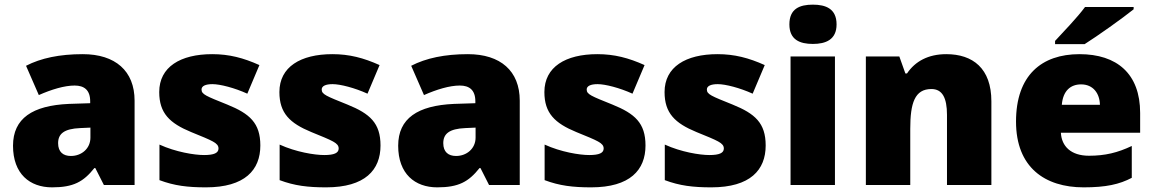

<svg xmlns="http://www.w3.org/2000/svg" viewBox="-20 -796 4967 826"><path d="M336 -563C236 -563 156 -546 92 -513L147 -387C201 -411 257 -428 301 -428C342 -428 368 -409 368 -360V-352L276 -349C120 -342 36 -287 36 -169C36 -48 108 10 204 10C296 10 339 -14 386 -73H390L427 0H559V-363C559 -491 476 -563 336 -563ZM325 -245 369 -247V-204C369 -157 331 -125 285 -125C252 -125 230 -142 230 -180C230 -220 255 -242 325 -245Z M1100 -170C1100 -267 1054 -307 958 -346C866 -383 847 -390 847 -411C847 -426 864 -434 894 -434C927 -434 989 -418 1044 -393L1096 -516C1027 -547 966 -563 893 -563C756 -563 665 -508 665 -400C665 -309 710 -266 802 -228C895 -190 920 -181 920 -157C920 -138 901 -129 858 -129C816 -129 736 -142 666 -174V-21C730 3 787 10 866 10C1034 10 1100 -65 1100 -170Z M1617 -170C1617 -267 1571 -307 1475 -346C1383 -383 1364 -390 1364 -411C1364 -426 1381 -434 1411 -434C1444 -434 1506 -418 1561 -393L1613 -516C1544 -547 1483 -563 1410 -563C1273 -563 1182 -508 1182 -400C1182 -309 1227 -266 1319 -228C1412 -190 1437 -181 1437 -157C1437 -138 1418 -129 1375 -129C1333 -129 1253 -142 1183 -174V-21C1247 3 1304 10 1383 10C1551 10 1617 -65 1617 -170Z M1993 -563C1893 -563 1813 -546 1749 -513L1804 -387C1858 -411 1914 -428 1958 -428C1999 -428 2025 -409 2025 -360V-352L1933 -349C1777 -342 1693 -287 1693 -169C1693 -48 1765 10 1861 10C1953 10 1996 -14 2043 -73H2047L2084 0H2216V-363C2216 -491 2133 -563 1993 -563ZM1982 -245 2026 -247V-204C2026 -157 1988 -125 1942 -125C1909 -125 1887 -142 1887 -180C1887 -220 1912 -242 1982 -245Z M2757 -170C2757 -267 2711 -307 2615 -346C2523 -383 2504 -390 2504 -411C2504 -426 2521 -434 2551 -434C2584 -434 2646 -418 2701 -393L2753 -516C2684 -547 2623 -563 2550 -563C2413 -563 2322 -508 2322 -400C2322 -309 2367 -266 2459 -228C2552 -190 2577 -181 2577 -157C2577 -138 2558 -129 2515 -129C2473 -129 2393 -142 2323 -174V-21C2387 3 2444 10 2523 10C2691 10 2757 -65 2757 -170Z M3274 -170C3274 -267 3228 -307 3132 -346C3040 -383 3021 -390 3021 -411C3021 -426 3038 -434 3068 -434C3101 -434 3163 -418 3218 -393L3270 -516C3201 -547 3140 -563 3067 -563C2930 -563 2839 -508 2839 -400C2839 -309 2884 -266 2976 -228C3069 -190 3094 -181 3094 -157C3094 -138 3075 -129 3032 -129C2990 -129 2910 -142 2840 -174V-21C2904 3 2961 10 3040 10C3208 10 3274 -65 3274 -170Z M3477 -776C3421 -776 3376 -759 3376 -691C3376 -625 3421 -607 3477 -607C3532 -607 3579 -625 3579 -691C3579 -759 3532 -776 3477 -776ZM3572 -553H3381V0H3572Z M4051 -563C3973 -563 3917 -532 3882 -480H3875L3849 -553H3705V0H3896V-242C3896 -352 3915 -413 3987 -413C4034 -413 4054 -375 4054 -302V0H4245V-360C4245 -502 4165 -563 4051 -563Z M4857 -756V-766H4648C4615 -721 4553 -657 4519 -620V-606H4646C4700 -640 4810 -718 4857 -756ZM4624 -563C4461 -563 4351 -472 4351 -273C4351 -76 4475 10 4642 10C4738 10 4796 -3 4849 -31V-168C4788 -139 4734 -126 4665 -126C4587 -126 4547 -167 4544 -225H4885V-310C4885 -479 4785 -563 4624 -563ZM4631 -433C4683 -433 4711 -394 4712 -345H4548C4553 -406 4586 -433 4631 -433Z"/></svg>

Font: Noto Sans Lao Looped Black
Style: Regular
Weight: 900
Designer: Mark Frömberg, Ben Mitchell
Foundry: The Fontpad Ltd
Version: Version 1.002